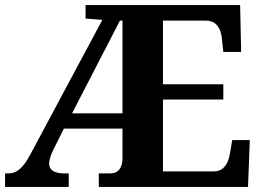

<svg xmlns="http://www.w3.org/2000/svg" viewBox="-20 -734 1033 754"><path d="M0 0V-53H12Q30 -53 44.5 -61Q59 -69 73 -86.5Q87 -104 101 -131L382 -656L316 -661V-714H923L927 -530H857L852 -577Q850 -602 842.5 -618.5Q835 -635 822 -644Q809 -653 788 -653H620V-403H857V-343H620V-61H820Q840 -61 853 -71Q866 -81 873.5 -98Q881 -115 884 -137L892 -184H961L954 0H368V-53H410Q429 -53 440 -60.5Q451 -68 456 -82Q461 -96 461 -113V-229H231L189 -145Q181 -129 177 -115Q173 -101 173 -92Q173 -72 188.5 -62.5Q204 -53 233 -53H250V0ZM263 -289H461V-653H451Z"/></svg>

Font: Noto Serif Tamil
Style: Regular
Weight: 400
Designer: Indian Type Foundry, Tom Grace, and the Monotype Design Team
Foundry: Monotype Imaging Inc.
Version: Version 2.003